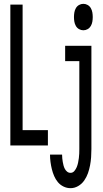

<svg xmlns="http://www.w3.org/2000/svg" viewBox="-20 -759 540 1002"><path d="M415 -601Q403 -601 392.5 -607Q382 -613 376 -623.5Q370 -634 368 -646Q366 -658 366 -670Q366 -682 368 -694Q370 -706 376 -716.5Q382 -727 392.5 -733Q403 -739 415 -739Q427 -739 437.5 -733Q448 -727 454 -716.5Q460 -706 462 -694Q464 -682 464 -670Q464 -658 462 -646Q460 -634 454 -623.5Q448 -613 437.5 -607Q427 -601 415 -601ZM34 0V-735H98V-80H230V0ZM348 223Q329 223 311.5 214.5Q294 206 282 191.5Q270 177 262.5 159.5Q255 142 250.5 123.5Q246 105 243.5 86Q241 67 241 48H304Q304 58 305 67.5Q306 77 307.5 86Q309 95 311.5 104.5Q314 114 318.5 122.5Q323 131 330.5 137Q338 143 348 143Q360 143 368 133.5Q376 124 380.5 113Q385 102 387.5 90Q390 78 391.5 66Q393 54 393.5 42.5Q394 31 394 19V-440H320V-520H457V19Q457 40 455.5 61.5Q454 83 450 104Q446 125 439 145Q432 165 419.5 183Q407 201 388 212Q369 223 348 223Z"/></svg>

Font: Iosevka SS18 Medium
Style: Regular
Weight: 500
Monospace: yes
Designer: Belleve Invis
Foundry: Belleve Invis
Version: Version 25.1.1; ttfautohint (v1.8.4)